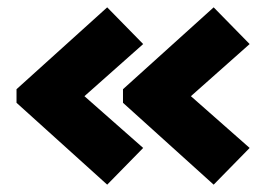

<svg xmlns="http://www.w3.org/2000/svg" viewBox="-20 -587 725 523"><path d="M25 -307V-344L272 -567L370 -467L210 -325L370 -184L272 -84ZM315 -307V-344L562 -567L660 -467L500 -325L660 -184L562 -84Z"/></svg>

Font: Prompt
Style: Bold
Weight: 700
Designer: Katatrad Team
Foundry: CadsonDemak
Version: Version 1.000